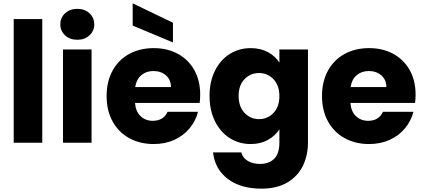

<svg xmlns="http://www.w3.org/2000/svg" viewBox="-20 -854 2535 1149"><path d="M233 -740V0H62V-740Z M341 -708Q341 -748 369.5 -774.5Q398 -801 443 -801Q487 -801 515.5 -774.5Q544 -748 544 -708Q544 -669 515.5 -642.5Q487 -616 443 -616Q398 -616 369.5 -642.5Q341 -669 341 -708ZM528 -558V0H357V-558Z M1175 -238H788Q792 -186 821.5 -158.5Q851 -131 894 -131Q958 -131 983 -185H1165Q1151 -130 1114.5 -86Q1078 -42 1023 -17Q968 8 900 8Q818 8 754 -27Q690 -62 654 -127Q618 -192 618 -279Q618 -366 653.5 -431Q689 -496 753 -531Q817 -566 900 -566Q981 -566 1044 -532Q1107 -498 1142.5 -435Q1178 -372 1178 -288Q1178 -264 1175 -238ZM1003 -333Q1003 -377 973 -403Q943 -429 898 -429Q855 -429 825.5 -404Q796 -379 789 -333ZM1015 -718V-600L774 -701V-834Z M1652 -479V-558H1823V-1Q1823 76 1792.5 138.5Q1762 201 1699.5 238Q1637 275 1544 275Q1420 275 1343 216.5Q1266 158 1255 58H1424Q1432 90 1462 108.5Q1492 127 1536 127Q1589 127 1620.5 96.5Q1652 66 1652 -1V-80Q1627 -41 1583 -16.5Q1539 8 1480 8Q1411 8 1355 -27.5Q1299 -63 1266.5 -128.5Q1234 -194 1234 -280Q1234 -366 1266.5 -431Q1299 -496 1355 -531Q1411 -566 1480 -566Q1539 -566 1583.5 -542Q1628 -518 1652 -479ZM1530 -417Q1479 -417 1443.5 -380.5Q1408 -344 1408 -280Q1408 -216 1443.5 -178.5Q1479 -141 1530 -141Q1581 -141 1616.5 -178Q1652 -215 1652 -279Q1652 -343 1616.5 -380Q1581 -417 1530 -417Z M2464 -238H2077Q2081 -186 2110.5 -158.5Q2140 -131 2183 -131Q2247 -131 2272 -185H2454Q2440 -130 2403.5 -86Q2367 -42 2312 -17Q2257 8 2189 8Q2107 8 2043 -27Q1979 -62 1943 -127Q1907 -192 1907 -279Q1907 -366 1942.5 -431Q1978 -496 2042 -531Q2106 -566 2189 -566Q2270 -566 2333 -532Q2396 -498 2431.5 -435Q2467 -372 2467 -288Q2467 -264 2464 -238ZM2292 -333Q2292 -377 2262 -403Q2232 -429 2187 -429Q2144 -429 2114.5 -404Q2085 -379 2078 -333Z"/></svg>

Font: IBM-Poppins
Style: Poppins-Bold
Weight: 700
Designer: Mike Abbink, Paul van der Laan, Pieter van Rosmalen, Ben Mitchell, Mark Frömberg
Foundry: Bold Monday
Version: Version 1.1